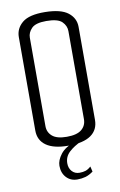

<svg xmlns="http://www.w3.org/2000/svg" viewBox="-89 -678 557 893"><g transform="rotate(-10 189.5 -231.5)"><path d="M189 3Q120 3 84.5 -22Q49 -47 49 -93V-534Q49 -575 81.5 -602Q114 -629 189 -628Q264 -627 297.5 -600.5Q331 -574 331 -533V-94Q331 -47 295.5 -22Q260 3 189 3ZM189 -39Q237 -39 259 -57.5Q281 -76 281 -106V-522Q281 -547 261.5 -566.5Q242 -586 187 -586Q137 -586 118 -566.5Q99 -547 99 -523V-105Q99 -76 120.5 -57.5Q142 -39 189 -39ZM203 165Q171 165 151 143.5Q131 122 131 88Q131 62 152.5 34Q174 6 222 -10L251 -7Q215 9 192 30.5Q169 52 169 83Q169 106 182.5 121Q196 136 218 136Q234 136 246.5 132Q259 128 272 116L278 141Q259 155 241 160Q223 165 203 165Z"/></g></svg>

Font: Smooch Sans
Style: Regular
Weight: 400
Designer: Robert E. Leuschke
Foundry: Robert E. Leuschke
Version: Version 1.010; ttfautohint (v1.8.3)